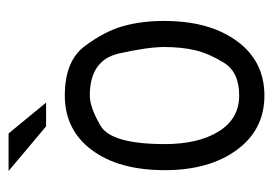

<svg xmlns="http://www.w3.org/2000/svg" viewBox="-115 -513 640 450"><g transform="rotate(-90 205.0 -288.0)"><path d="M117.2 -587.9 189.5 -500H133.8L29.3 -587.9ZM304.7 -329.1Q289.1 -397.5 206.1 -397.5Q178.2 -397.5 135.3 -372.3Q92.3 -347.2 92.3 -221.7Q92.3 -143.1 122.1 -95.2Q151.9 -47.4 206.1 -47.4Q261.2 -47.4 283.2 -83.5Q305.2 -119.6 312.5 -151.6Q319.8 -183.6 319.8 -222.7Q319.8 -261.7 304.7 -329.1ZM380.9 -223.1Q380.9 -117.2 333.7 -52.7Q286.6 11.7 206.1 11.7Q126 11.7 78.6 -53Q31.2 -117.7 31.2 -221.7Q31.2 -329.6 78.4 -392.8Q125.5 -456.1 206.1 -456.1Q287.1 -456.1 322 -409.2Q356.9 -362.3 368.9 -319.1Q380.9 -275.9 380.9 -223.1Z"/></g></svg>

Font: Meera
Style: Regular
Weight: 400
Designer: Hussain KH and Suresh P for Swathanthra Malayalam Computing (SMC)
Version: Version 7.0.0+20221109